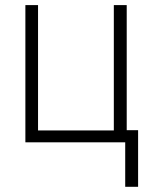

<svg xmlns="http://www.w3.org/2000/svg" viewBox="-20 -550 596 742"><path d="M469.7 -46.9H513.7V171.9H463.9V0H78.1V-530.3H127V-45.9H419.9V-530.3H469.7Z"/></svg>

Font: Pretendard ExtraLight
Style: Regular
Weight: 200
Designer: Base glyphs from Inter by Rasmus Andersson; Hangeul glyphs from Noto Sans CJK(Source Han Sans) by Jang Soo-young and Kan
Foundry: Kil Hyung-jin
Version: Version 1.309